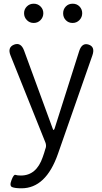

<svg xmlns="http://www.w3.org/2000/svg" viewBox="-20 -781 552 1037"><path d="M96 236Q61 236 45.5 229.5Q30 223 42 192Q54 160 63.5 163.5Q73 167 93 167Q177 167 211 67Q219 45 225 23L227 18Q231 3 225 -12L37 -481Q19 -525 56 -540Q93 -554 110 -508L264 -88Q267 -79 269.5 -79Q272 -79 275 -87L408 -506Q423 -552 459 -540Q495 -528 479 -482L293 50Q228 236 96 236ZM162 -657Q140 -657 125 -672.5Q110 -688 110 -709.5Q110 -731 125 -746Q140 -761 162 -761Q184 -761 199 -746Q214 -731 214 -709.5Q214 -688 199 -672.5Q184 -657 162 -657ZM372 -657Q350 -657 335.5 -672Q321 -687 321 -709Q321 -731 335.5 -746Q350 -761 372.5 -761Q395 -761 409.5 -746Q424 -731 424 -709.5Q424 -688 409 -672.5Q394 -657 372 -657Z"/></svg>

Font: Resource Han Rounded JP Normal
Style: Regular
Weight: 350
Designer: Cyano Hao (round all glyphs); Ryoko NISHIZUKA 西塚涼子 (kana, bopomofo & ideographs); Paul D. Hunt (Latin, Greek & Cyrillic)
Foundry: Cyano Hao
Version: 0.990